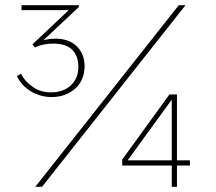

<svg xmlns="http://www.w3.org/2000/svg" viewBox="-20 -720 832 740"><path d="M179 -346Q208 -346 231 -355Q254 -364 271 -379.5Q288 -395 297 -417Q306 -439 306 -465Q306 -489 298 -508.5Q290 -528 275.5 -542Q261 -556 240.5 -563.5Q220 -571 196 -571Q181 -571 166 -569Q151 -567 137 -561L139 -557L284 -693V-700H63V-681H245L105 -549L115 -537Q131 -545 149.5 -548.5Q168 -552 184 -552Q235 -552 258.5 -528Q282 -504 282 -462Q282 -418 253 -391Q224 -364 176 -364Q137 -364 107 -384.5Q77 -405 63 -432L61 -436L45 -427L47 -423Q55 -407 68 -393Q81 -379 98 -368.5Q115 -358 135.5 -352Q156 -346 179 -346ZM116 0H142L695 -700H669ZM451 -82H642V0H662V-82H712V-102H662V-356H633L451 -105ZM472 -102 642 -336V-102Z"/></svg>

Font: Fixel Variable
Style: Regular
Weight: 100
Width: 3
Designer: AlfaBravo + MacPaw
Foundry: Kyrylo Tkachov, Marchela Mozhyna, Serhii Makarenko, Maria Weinstein, Zakhar Kryvoshyya
Version: Version 1.211